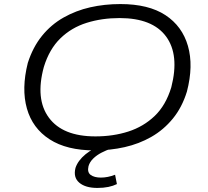

<svg xmlns="http://www.w3.org/2000/svg" viewBox="-20 -733 1025 946"><path d="M446 8Q309 8 224.5 -46.5Q140 -101 112.5 -198.5Q85 -296 117 -423Q142 -501 187 -556.5Q232 -612 293 -646.5Q354 -681 424.5 -697Q495 -713 573 -713Q712 -713 795 -658.5Q878 -604 906 -506.5Q934 -409 901 -282Q877 -204 831.5 -148.5Q786 -93 725.5 -58.5Q665 -24 594 -8Q523 8 446 8ZM450 -61Q538 -61 612.5 -85Q687 -109 742 -161.5Q797 -214 824 -303Q865 -463 798 -553.5Q731 -644 569 -644Q482 -644 407 -620.5Q332 -597 277.5 -544Q223 -491 196 -403Q153 -245 221 -153Q289 -61 450 -61ZM460 193Q401 193 370.5 167Q340 141 352 94Q364 58 401.5 27Q439 -4 506 -28L525 0Q504 7 480.5 19Q457 31 439.5 48Q422 65 416 86Q409 116 427 129Q445 142 477 142Q494 142 511.5 138.5Q529 135 547 128L556 174Q538 183 514 188Q490 193 460 193Z"/></svg>

Font: Nunito Sans 7pt Expanded Light
Style: Italic
Weight: 300
Width: 7
Italic angle: -9°
Designer: Vernon Adams
Foundry: Vernon Adams
Version: Version 3.101;gftools[0.9.27]